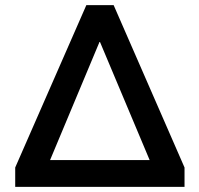

<svg xmlns="http://www.w3.org/2000/svg" viewBox="-20 -725 774 745"><path d="M39 0V-75L315 -705H421L696 -75V0ZM366 -562 158 -65 156 -104H580L577 -65L368 -562Z"/></svg>

Font: Nunito Sans 11pt
Style: Bold
Weight: 700
Version: Version 3.101;gftools[0.9.27]